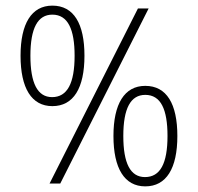

<svg xmlns="http://www.w3.org/2000/svg" viewBox="-20 -652 703 682"><path d="M166 -275C241 -275 280 -339 280 -454C280 -568 242 -632 166 -632C92 -632 53 -568 53 -454C53 -339 92 -275 166 -275ZM470 -622 156 0H194L508 -622ZM165 -307C113 -307 88 -357 88 -454C88 -552 114 -600 166 -600C221 -600 245 -548 245 -454C245 -356 219 -307 165 -307ZM496 10C571 10 610 -54 610 -169C610 -283 572 -347 496 -347C422 -347 383 -283 383 -169C383 -54 422 10 496 10ZM495 -23C443 -23 418 -72 418 -169C418 -267 444 -315 496 -315C551 -315 575 -264 575 -169C575 -71 549 -23 495 -23Z"/></svg>

Font: Noto Sans Gurmukhi UI Condensed ExtraLight
Style: Regular
Weight: 200
Width: 3
Designer: Jelle Bosma - Monotype Design Team
Foundry: Monotype Imaging Inc.
Version: Version 2.004